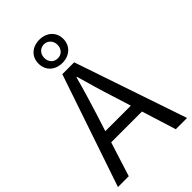

<svg xmlns="http://www.w3.org/2000/svg" viewBox="-287 -1082 1181 1181"><g transform="rotate(-45 303.5 -491.5)"><path d="M302 -943C332 -943 359 -919 359 -882C359 -843 332 -821 302 -821C270 -821 244 -843 244 -882C244 -919 270 -943 302 -943ZM302 -781C363 -781 410 -821 410 -882C410 -944 363 -983 302 -983C239 -983 194 -944 194 -882C194 -821 239 -781 302 -781ZM191 -298 227 -410C253 -493 277 -572 300 -658H304C328 -573 351 -493 378 -410L413 -298ZM506 0H604L355 -733H252L3 0H97L168 -224H436Z"/></g></svg>

Font: Noto Sans Mono CJK SC Regular
Style: Regular
Weight: 400
Designer: Ryoko NISHIZUKA (kana & ideographs); Paul D. Hunt (Latin, Greek & Cyrillic); Wenlong ZHANG (bopomofo); Sandoll Communica
Foundry: Adobe Systems Incorporated
Version: Version 1.005;PS 1.005;hotconv 1.0.96;makeotf.lib2.5.65012